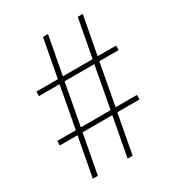

<svg xmlns="http://www.w3.org/2000/svg" viewBox="-172 -821 853 928"><g transform="rotate(-30 255.0 -357.0)"><path d="M74 0 115 -219H16V-244H120L163 -476H48V-501H168L208 -714H236L196 -501H362L402 -714H430L390 -501H493V-476H385L342 -244H461V-219H337L296 0H268L309 -219H143L102 0ZM148 -244H314L357 -476H191Z"/></g></svg>

Font: Noto Serif Khmer SemiCondensed Thin
Style: Regular
Weight: 250
Width: 4
Designer: Danh Hong and the Monotype Design Team
Foundry: Monotype Imaging Inc.
Version: Version 2.004